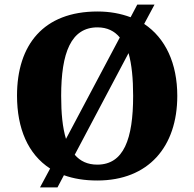

<svg xmlns="http://www.w3.org/2000/svg" viewBox="-20 -775 845 835"><path d="M198 -42 154 40H230L258 -13C300 2 347 10 403 10C626 10 751 -137 751 -358C751 -499 700 -609 607 -671L652 -755H577L548 -700C505 -716 458 -725 404 -725C169 -725 54 -580 54 -359C54 -216 102 -104 198 -42ZM501 -612 267 -171C252 -220 246 -282 246 -358C246 -546 289 -656 404 -656C446 -656 478 -640 501 -612ZM403 -59C361 -59 329 -74 305 -102L539 -544C553 -495 559 -433 559 -358C559 -170 518 -59 403 -59Z"/></svg>

Font: Noto Serif Gurmukhi ExtraBold
Style: Regular
Weight: 800
Designer: Vaibhav Singh and the Monotype Design Team
Foundry: Monotype Imaging Inc.
Version: Version 2.004